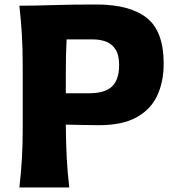

<svg xmlns="http://www.w3.org/2000/svg" viewBox="-20 -826 774 846"><path d="M65.4 0Q72.8 -64.5 76.4 -125Q80.1 -185.5 80.1 -260.7V-532.7Q80.1 -610.8 76.4 -672.6Q72.8 -734.4 65.4 -800.8Q125.5 -800.8 210.4 -803.5Q295.4 -806.2 404.3 -806.2Q551.8 -806.2 626.5 -747.3Q701.2 -688.5 701.2 -545.9Q701.2 -466.3 672.9 -405Q644.5 -343.8 581.8 -309.1Q519 -274.4 416 -274.4Q381.8 -274.4 341.8 -275.4Q301.8 -276.4 270 -276.9Q270.5 -198.7 273.9 -133.1Q277.3 -67.4 285.2 0ZM273.4 -652.3Q271.5 -617.2 270.8 -580.6Q270 -543.9 270 -502V-415H372.1Q441.9 -415 473.4 -444.8Q504.9 -474.6 504.9 -539.6Q504.9 -585.4 488 -609.9Q471.2 -634.3 445.3 -643.3Q419.4 -652.3 391.6 -652.3Z"/></svg>

Font: Pinar DS2-Bold
Style: Regular
Weight: 700
Designer: Amin Abedi
Version: Version 2.000